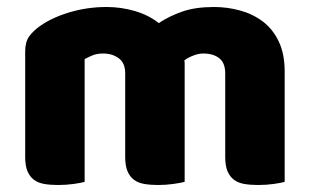

<svg xmlns="http://www.w3.org/2000/svg" viewBox="-20 -521 886 549"><path d="M285 -501Q326 -501 365.5 -489.5Q405 -478 434 -455Q464 -475 501.5 -488Q539 -501 592 -501Q630 -501 666.5 -491Q703 -481 731.5 -459.5Q760 -438 777 -402.5Q794 -367 794 -316V-1Q784 2 762.5 5Q741 8 718 8Q696 8 678.5 5Q661 2 649 -7Q637 -16 630.5 -31.5Q624 -47 624 -72V-311Q624 -341 607 -354.5Q590 -368 561 -368Q547 -368 531 -361.5Q515 -355 507 -348Q508 -344 508 -340.5Q508 -337 508 -334V-1Q497 2 475.5 5Q454 8 432 8Q410 8 392.5 5Q375 2 363 -7Q351 -16 344.5 -31.5Q338 -47 338 -72V-311Q338 -341 319.5 -354.5Q301 -368 275 -368Q257 -368 244 -362.5Q231 -357 222 -352V-1Q212 2 190.5 5Q169 8 146 8Q124 8 106.5 5Q89 2 77 -7Q65 -16 58.5 -31.5Q52 -47 52 -72V-374Q52 -401 63.5 -417Q75 -433 95 -447Q129 -471 179.5 -486Q230 -501 285 -501Z"/></svg>

Font: Baloo Tammudu
Style: Regular
Weight: 400
Designer: Omkar Shende and Ek Type
Foundry: Ek Type
Version: Version 1.443;PS 1.000;hotconv 16.6.51;makeotf.lib2.5.65220;